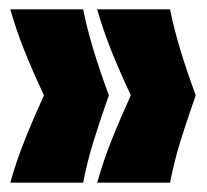

<svg xmlns="http://www.w3.org/2000/svg" viewBox="-20 -470 443 411"><path d="M399 -266Q359 -374 344 -450H188Q201 -405 217.5 -363.5Q234 -322 260 -266Q236 -213 218.5 -169Q201 -125 188 -79H344Q353 -125 366 -167Q379 -209 399 -266ZM213 -266Q173 -374 158 -450H2Q15 -405 31.5 -363.5Q48 -322 74 -266Q50 -213 32.5 -169Q15 -125 2 -79H158Q167 -125 180 -167Q193 -209 213 -266Z"/></svg>

Font: Bricolage Grotesque 96pt Condensed ExBd
Style: Regular
Weight: 800
Width: 3
Designer: Mathieu Triay
Foundry: Atelier Triay
Version: Version 1.001;Glyphs 3.2 (3207)